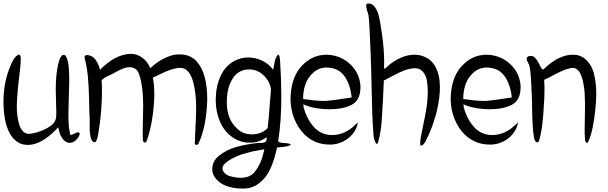

<svg xmlns="http://www.w3.org/2000/svg" viewBox="-20 -823 3514 1109"><path d="M88 -508Q91 -508 92.5 -507Q94 -506 95 -504.5Q96 -503 97 -501.5Q98 -500 98.5 -497.5Q99 -495 99 -493.5Q99 -492 99.5 -489Q100 -486 100 -485Q100 -455 93 -396.5Q86 -338 85 -330Q77 -244 77 -211Q77 -148 92 -100Q99 -79 113 -64.5Q127 -50 146 -50Q148 -50 151 -50Q191 -54 236.5 -75Q282 -96 296 -121Q300 -128 302 -135.5Q304 -143 304.5 -148.5Q305 -154 305 -165Q305 -176 305 -182Q302 -283 302 -306Q302 -394 317 -457Q318 -458 319.5 -464Q321 -470 322 -473.5Q323 -477 325 -482.5Q327 -488 329.5 -491.5Q332 -495 334.5 -499Q337 -503 340.5 -504.5Q344 -506 347 -506Q352 -506 358 -503Q362 -497 365 -490Q368 -483 369.5 -477.5Q371 -472 373 -462.5Q375 -453 375.5 -449.5Q376 -446 377 -434.5Q378 -423 378 -421Q380 -391 380 -357Q380 -325 377.5 -260.5Q375 -196 375 -164Q375 -148 375.5 -134Q376 -120 376.5 -112Q377 -104 377 -102Q377 -91 381 -70Q385 -49 386 -44Q388 -44 390 -44Q396 -44 410.5 -51.5Q425 -59 431 -59Q438 -59 441 -50Q436 -30 419 -14Q402 2 382 2Q374 2 367 -1Q351 -8 340 -24Q329 -40 325 -53Q321 -66 316 -88Q281 -48 239 -20Q188 14 140 14Q114 14 91 3Q28 -30 8 -137Q0 -187 0 -236Q0 -351 43 -449Q44 -452 49 -462Q54 -472 57 -477Q60 -482 65 -489Q70 -496 76 -500.5Q82 -505 88 -508Z M732 -512Q734 -512 736 -512Q773 -512 803.5 -488.5Q834 -465 848 -429Q895 -474 949 -495Q982 -509 1017 -509Q1080 -509 1117 -467Q1177 -399 1177 -250Q1177 -247 1177 -244Q1172 -95 1130 -2Q1126 14 1115 14Q1114 14 1114 14Q1102 13 1106 -6Q1106 -33 1109.5 -98.5Q1113 -164 1113 -199Q1113 -285 1096 -349Q1074 -430 1022 -431Q1002 -431 979.5 -424.5Q957 -418 941.5 -411.5Q926 -405 901 -392.5Q876 -380 863 -375Q871 -334 871 -285Q871 -272 871 -258Q865 -121 830 -16Q823 4 813 0Q805 -4 805 -23Q804 -40 804 -58Q804 -83 805.5 -133Q807 -183 807 -208Q807 -290 796 -347Q792 -365 790 -373.5Q788 -382 782.5 -397Q777 -412 768 -420.5Q759 -429 747 -432Q738 -435 728 -435Q721 -435 714.5 -434Q708 -433 700.5 -430.5Q693 -428 687.5 -426Q682 -424 673.5 -419.5Q665 -415 661.5 -413.5Q658 -412 648 -406.5Q638 -401 636 -400Q630 -396 613 -388.5Q596 -381 585 -374Q574 -367 567 -360Q569 -329 569 -297Q569 -183 549 -58Q540 -1 527 -1Q526 -1 526 -1Q498 -4 498 -91Q498 -100 498 -114Q498 -128 498 -132Q498 -137 498 -139Q496 -170 494.5 -247.5Q493 -325 487.5 -381.5Q482 -438 469 -487Q468 -489 468 -492Q468 -505 485 -505Q487 -505 490 -504Q536 -499 558 -420Q644 -508 732 -512Z M1587 -508Q1592 -505 1594 -498.5Q1596 -492 1596.5 -482.5Q1597 -473 1598 -469Q1605 -354 1605 -266Q1605 -125 1587 -8Q1590 2 1621 3Q1652 4 1661 13Q1651 19 1637.5 22Q1624 25 1606.5 26.5Q1589 28 1580 29Q1564 107 1538 159Q1516 205 1476.5 235.5Q1437 266 1389 266H1388Q1381 266 1375 266Q1326 266 1283.5 249.5Q1241 233 1218 197Q1206 178 1206 155Q1206 107 1246 76Q1290 41 1346 25.5Q1402 10 1476 2Q1480 3 1483 3Q1501 3 1510.5 -2Q1520 -7 1520 -22Q1520 -26 1520 -31Q1478 1 1423 1Q1370 1 1328 -27Q1277 -60 1251.5 -118.5Q1226 -177 1226 -243Q1226 -255 1227 -267Q1229 -332 1256 -388Q1283 -444 1334 -471Q1371 -491 1414 -491Q1457 -491 1495.5 -472Q1534 -453 1558 -420Q1559 -427 1562 -442.5Q1565 -458 1567 -467.5Q1569 -477 1574 -489Q1579 -501 1587 -508ZM1418 -422Q1408 -422 1397 -420Q1353 -412 1327 -374Q1301 -336 1294 -288Q1290 -260 1290 -233Q1290 -133 1350 -80Q1384 -47 1435 -47Q1490 -47 1526 -83Q1530 -116 1533 -153.5Q1536 -191 1539.5 -236Q1543 -281 1545 -306Q1540 -352 1503.5 -387Q1467 -422 1420 -422ZM1507 39Q1468 46 1437 52Q1398 62 1377 68.5Q1356 75 1325.5 90.5Q1295 106 1275 126Q1265 137 1265 149Q1265 165 1279.5 178.5Q1294 192 1311 195Q1343 204 1370 204Q1406 204 1432 188Q1453 172 1469 144.5Q1485 117 1492 95.5Q1499 74 1507 39Z M1712 -430Q1776 -507 1866 -507Q1875 -507 1884 -506Q1956 -498 2006 -449Q2056 -400 2062 -328Q2062 -324 2062 -319Q2062 -245 2012 -218Q1962 -192 1884 -192Q1807 -192 1749 -213Q1740 -217 1732 -221Q1733 -211 1734 -202Q1752 -135 1793 -89.5Q1834 -44 1896 -43Q1897 -43 1898 -43Q1972 -43 2033 -103Q2044 -114 2047 -116Q2045 -101 2039 -86Q2021 -44 1983 -18Q1945 8 1899 12Q1891 12 1883 12Q1802 12 1742 -43Q1701 -83 1679.5 -138Q1658 -193 1658 -253Q1658 -263 1659 -274Q1665 -370 1712 -430ZM1865 -433Q1821 -432 1789 -403Q1757 -374 1743.5 -334Q1730 -294 1731 -251Q1808 -240 1849 -240Q1866 -240 1882 -242Q1906 -244 1950 -251Q1994 -258 2011 -260Q2011 -264 2010 -270Q2001 -341 1967 -386.5Q1933 -432 1865 -433Z M2108 -803Q2129 -803 2143 -785Q2157 -767 2165 -743Q2175 -709 2187 -622Q2199 -535 2199 -467Q2199 -457 2198.5 -448.5Q2198 -440 2198 -438Q2198 -426 2202 -426Q2204 -426 2208 -429.5Q2212 -433 2217.5 -438.5Q2223 -444 2226 -447Q2302 -507 2374 -507Q2405 -507 2432 -495Q2475 -477 2497 -433.5Q2519 -390 2520 -339Q2521 -330 2521 -322Q2521 -193 2455 -41Q2452 -37 2444 -19Q2436 -1 2428 8.5Q2420 18 2409 18Q2408 18 2408 18Q2407 11 2407 2Q2407 -14 2413.5 -45.5Q2420 -77 2421 -82Q2422 -88 2427.5 -115.5Q2433 -143 2435 -152.5Q2437 -162 2441 -185.5Q2445 -209 2446.5 -222.5Q2448 -236 2449.5 -255.5Q2451 -275 2451 -292Q2451 -326 2446 -356Q2442 -385 2424 -407Q2406 -429 2379 -429Q2378 -429 2377 -429Q2347 -428 2318.5 -417.5Q2290 -407 2250 -385.5Q2210 -364 2197 -358Q2195 -301 2192 -245Q2191 -229 2188.5 -187Q2186 -145 2184.5 -122.5Q2183 -100 2178 -66.5Q2173 -33 2165 -6Q2162 8 2157 8Q2151 8 2145 -8.5Q2139 -25 2138 -36Q2133 -92 2130 -177.5Q2127 -263 2126 -336Q2125 -409 2124 -418Q2124 -426 2121 -509Q2118 -592 2114.5 -658.5Q2111 -725 2108 -737Q2107 -741 2101 -760.5Q2095 -780 2095 -789Q2095 -803 2108 -803Z M2637 -430Q2701 -507 2791 -507Q2800 -507 2809 -506Q2881 -498 2931 -449Q2981 -400 2987 -328Q2987 -324 2987 -319Q2987 -245 2937 -218Q2887 -192 2809 -192Q2732 -192 2674 -213Q2665 -217 2657 -221Q2658 -211 2659 -202Q2677 -135 2718 -89.5Q2759 -44 2821 -43Q2822 -43 2823 -43Q2897 -43 2958 -103Q2969 -114 2972 -116Q2970 -101 2964 -86Q2946 -44 2908 -18Q2870 8 2824 12Q2816 12 2808 12Q2727 12 2667 -43Q2626 -83 2604.5 -138Q2583 -193 2583 -253Q2583 -263 2584 -274Q2590 -370 2637 -430ZM2790 -433Q2746 -432 2714 -403Q2682 -374 2668.5 -334Q2655 -294 2656 -251Q2733 -240 2774 -240Q2791 -240 2807 -242Q2831 -244 2875 -251Q2919 -258 2936 -260Q2936 -264 2935 -270Q2926 -341 2892 -386.5Q2858 -432 2790 -433Z M3289 -507Q3304 -507 3318 -504Q3352 -495 3376 -466.5Q3400 -438 3410 -400Q3424 -346 3424 -280Q3424 -228 3414 -152Q3414 -150 3412 -136.5Q3410 -123 3409 -119Q3408 -115 3406 -103Q3404 -91 3403 -86Q3402 -81 3399.5 -70.5Q3397 -60 3395.5 -53.5Q3394 -47 3391 -38.5Q3388 -30 3385 -22.5Q3382 -15 3379 -7Q3375 2 3370 2Q3365 2 3361.5 -6Q3358 -14 3359 -21Q3357 -45 3357 -75Q3357 -96 3358 -138.5Q3359 -181 3359 -203Q3359 -214 3359 -225Q3358 -267 3357 -286Q3356 -305 3350 -339Q3344 -373 3332 -398Q3326 -412 3314 -421.5Q3302 -431 3288 -431Q3283 -431 3278 -430Q3253 -425 3227 -413.5Q3201 -402 3170.5 -385.5Q3140 -369 3123 -362Q3125 -333 3125 -301Q3125 -256 3119 -177Q3119 -169 3116.5 -145.5Q3114 -122 3113 -110.5Q3112 -99 3109 -80Q3106 -61 3102.5 -45Q3099 -29 3095 -14Q3093 -7 3090 -4Q3087 -1 3083 -1Q3076 -1 3070 -11.5Q3064 -22 3064 -32Q3058 -69 3056 -110.5Q3054 -152 3053.5 -202.5Q3053 -253 3051 -281Q3050 -295 3048.5 -336.5Q3047 -378 3044 -404.5Q3041 -431 3037 -447Q3035 -451 3031 -458.5Q3027 -466 3024.5 -472Q3022 -478 3022 -483Q3022 -494 3035 -499Q3041 -500 3046 -500Q3060 -500 3070.5 -489.5Q3081 -479 3093 -456Q3095 -452 3099.5 -442.5Q3104 -433 3108 -427.5Q3112 -422 3116 -422Q3120 -422 3123 -426Q3208 -507 3289 -507Z"/></svg>

Font: EptKazoo
Style: Medium
Weight: 500
Version: Version 001.000